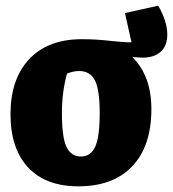

<svg xmlns="http://www.w3.org/2000/svg" viewBox="-20 -643 609 676"><path d="M256 13Q141 13 79 -53.5Q17 -120 17 -241Q17 -365 83 -435Q149 -505 268 -505Q318 -505 365 -499.5Q412 -494 443 -494L420 -597L537 -623Q569 -568 569 -521Q569 -482 546 -461Q523 -440 481 -440Q477 -440 473 -440.5Q469 -441 465 -441L446 -442Q513 -376 513 -259Q513 -129 446 -58Q379 13 256 13ZM265 -92Q299 -92 315 -126Q331 -160 331 -245Q331 -328 314 -360.5Q297 -393 258 -393Q239 -393 216 -384Q198 -320 198 -244Q198 -160 214 -126Q230 -92 265 -92Z"/></svg>

Font: Piazzolla ExtraBold
Style: Regular
Weight: 800
Designer: Juan Pablo del Peral
Foundry: Huerta Tipografica
Version: Version 1.330